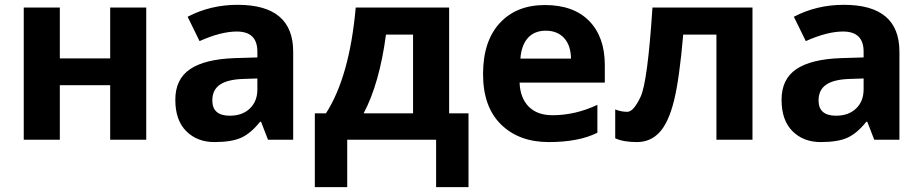

<svg xmlns="http://www.w3.org/2000/svg" viewBox="-20 -577 3810 793"><path d="M227.1 -545.9V-335.9H435.1V-545.9H584V0H435.1V-225.1H227.1V0H78.1V-545.9Z M856.9 -162.1Q856.9 -99.1 929.2 -99.1Q981 -99.1 1012 -128.9Q1043 -158.7 1043 -208V-252.9L985.4 -251Q920.4 -249 888.7 -227.5Q856.9 -206.1 856.9 -162.1ZM948.2 -336.9 1043 -339.8V-363.8Q1043 -446.8 958 -446.8Q892.6 -446.8 804.2 -407.2L754.9 -507.8Q849.1 -557.1 961.4 -557.1Q1190.9 -557.1 1190.9 -363.8V0H1086.9L1058.1 -74.2H1054.2Q1016.6 -26.9 976.8 -8.5Q937 9.8 865.7 9.8Q794.4 9.8 749.3 -35.2Q704.1 -80.1 704.1 -165Q704.1 -250 764.9 -291.3Q825.7 -332.5 948.2 -336.9Z M1835 -545.9V-108.9H1915V195.8H1781.2V0H1414.1V195.8H1280.3V-108.9H1326.2Q1423.8 -260.3 1449.2 -545.9ZM1686 -108.9V-434.1H1574.2Q1547.4 -232.4 1481.9 -108.9Z M2478 -308.1V-235.8H2126Q2128.4 -172.4 2163.6 -136.7Q2198.7 -101.1 2262.2 -101.1Q2356 -101.1 2447.3 -144V-28.8Q2370.1 9.8 2246.8 9.8Q2123.5 9.8 2049.3 -63Q1975.1 -135.7 1975.1 -271Q1975.1 -406.2 2043.7 -481.2Q2112.3 -556.2 2230.7 -556.2Q2349.1 -556.2 2413.6 -490.2Q2478 -424.3 2478 -308.1ZM2129.4 -335H2338.4Q2337.4 -390.1 2309.6 -420.2Q2281.7 -450.2 2234.4 -450.2Q2187 -450.2 2160.2 -420.2Q2133.3 -390.1 2129.4 -335Z M3087.9 0H2939V-434.1H2801.8Q2786.1 -251 2763.7 -160.9Q2741.2 -70.8 2703.9 -30.5Q2666.5 9.8 2610.4 9.8Q2554.2 9.8 2521 -5.9V-125Q2544.9 -115.2 2570.8 -115.2Q2596.7 -115.2 2625.7 -177Q2654.8 -238.8 2674.8 -545.9H3087.9Z M3360.8 -162.1Q3360.8 -99.1 3433.1 -99.1Q3484.9 -99.1 3515.9 -128.9Q3546.9 -158.7 3546.9 -208V-252.9L3489.3 -251Q3424.3 -249 3392.6 -227.5Q3360.8 -206.1 3360.8 -162.1ZM3452.1 -336.9 3546.9 -339.8V-363.8Q3546.9 -446.8 3461.9 -446.8Q3396.5 -446.8 3308.1 -407.2L3258.8 -507.8Q3353 -557.1 3465.3 -557.1Q3694.8 -557.1 3694.8 -363.8V0H3590.8L3562 -74.2H3558.1Q3520.5 -26.9 3480.7 -8.5Q3440.9 9.8 3369.6 9.8Q3298.3 9.8 3253.2 -35.2Q3208 -80.1 3208 -165Q3208 -250 3268.8 -291.3Q3329.6 -332.5 3452.1 -336.9Z"/></svg>

Font: NotoSans-Bold
Style: Bold
Weight: 700
Designer: Monotype Design team
Foundry: Monotype Imaging Inc.
Version: Version 1.04